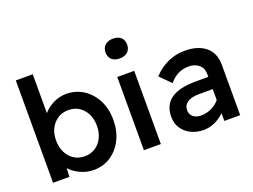

<svg xmlns="http://www.w3.org/2000/svg" viewBox="-116 -1035 1709 1299"><g transform="rotate(-20 738.0 -385.5)"><path d="M362 10Q311 10 265 -12Q219 -34 192 -65L190 -3H72V-740H194V-460Q220 -492 265 -515Q310 -538 359 -538Q429 -538 483.5 -502.5Q538 -467 569.5 -405.5Q601 -344 601 -264Q601 -185 570 -123Q539 -61 485 -25.5Q431 10 362 10ZM337 -98Q379 -98 412 -119Q445 -140 464 -178Q483 -216 483 -264Q483 -337 442 -383.5Q401 -430 337 -430Q272 -430 230.5 -383.5Q189 -337 189 -264Q189 -216 208 -178Q227 -140 260 -119Q293 -98 337 -98Z M785 -639Q748 -639 727.5 -658Q707 -677 707 -710Q707 -742 728 -761.5Q749 -781 785 -781Q822 -781 842.5 -762.5Q863 -744 863 -710Q863 -678 842 -658.5Q821 -639 785 -639ZM725 0V-527H847V0Z M1154 10Q1103 10 1062.5 -10Q1022 -30 999 -65.5Q976 -101 976 -149Q976 -317 1212 -317H1304V-337Q1304 -380 1275.5 -404.5Q1247 -429 1202 -429Q1119 -429 1063 -360L987 -436Q1083 -538 1214 -538Q1308 -538 1363 -493Q1418 -448 1418 -362V0H1304V-56Q1273 -25 1234 -7.5Q1195 10 1154 10ZM1169 -88Q1210 -88 1246 -105.5Q1282 -123 1304 -151V-229H1205Q1150 -229 1121 -209Q1092 -189 1092 -153Q1092 -124 1113.5 -106Q1135 -88 1169 -88Z"/></g></svg>

Font: Readex Pro Medium
Style: Regular
Weight: 500
Designer: Bonnie Shaver-Troup, Thomas Jockin
Foundry: Lexend
Version: Version 1.204; ttfautohint (v1.8.4.7-5d5b)